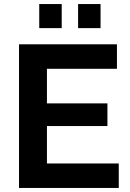

<svg xmlns="http://www.w3.org/2000/svg" viewBox="-20 -929 641 949"><path d="M174 -790H285V-909H174ZM366 -790H477V-909H366ZM567 -121H212V-306H511V-418H212V-589H558V-710H74V0H567Z"/></svg>

Font: FIGSv2-sans-serif
Style: Bold
Weight: 700
Designer: Matt McInerney, Pablo Impallari, Rodrigo Fuenzalida,Mirko Velimirovic
Foundry: Matt McInerney, Pablo Impallari, Rodrigo Fuenzalida
Version: Version 4.021;hotconv 1.0.109;makeotfexe 2.5.65596